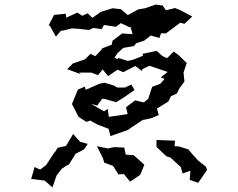

<svg xmlns="http://www.w3.org/2000/svg" viewBox="-20 -772 1040 838"><path d="M781 -455 795 -497 759 -532 738 -547 709 -518 688 -528 664 -550 602 -537 605 -529 563 -512 538 -506 497 -519 492 -514 480 -521 494 -541 518 -563 565 -571 574 -583 610 -595 638 -617 676 -606 683 -627 704 -626 767 -673 785 -668 819 -700 764 -729 744 -737 704 -727 690 -748 659 -752 613 -736 583 -731 538 -706 511 -729 507 -732 471 -736 420 -720 383 -694 363 -714 339 -703 318 -717 269 -695 267 -712 216 -707 191 -659 196 -662 224 -612 246 -638 257 -639 294 -648 326 -646 369 -641 387 -650 424 -645 434 -663 486 -655 507 -671 544 -654 555 -651 551 -649 559 -623 513 -626 471 -594 468 -577 426 -561 420 -552 396 -527 375 -537 351 -513 298 -495 273 -470 279 -468 333 -448 325 -455H379L408 -444L428 -469L452 -440L493 -468L518 -457L570 -484L600 -462L601 -470L632 -485L712 -458L682 -435L698 -427L679 -406L644 -393L627 -341L608 -325L570 -334L530 -304L537 -274L455 -262L450 -297L434 -286L377 -319L404 -311L426 -341L437 -340L487 -326L521 -347L567 -379L553 -403L526 -390H492L476 -399L436 -411L413 -406L354 -380L350 -394L320 -381L294 -318L323 -262L357 -240L378 -247L375 -245L406 -228L454 -210L462 -178L539 -205L554 -216L604 -249H607L640 -256L673 -270L665 -298L715 -329L726 -352L752 -364L764 -388L785 -416ZM116 9 175 16 209 46 227 -6 249 -35 267 -47 281 -54 310 -101 347 -120 363 -144 330 -153 299 -187 268 -135 231 -127 224 -114 213 -100 181 -51 155 -32 131 -43ZM403 -134 429 -82 435 -62 473 -48 497 -11 521 -12 548 21 592 -9 610 -53 563 -95 529 -97 522 -128 479 -130 450 -124ZM663 -131 706 -90 723 -85 769 -43 777 -15 811 -27 808 13 845 26 884 -31 878 -45 845 -71 812 -108 802 -120 760 -133 742 -134 744 -158 663 -161Z"/></svg>

Font: チョークS
Style: Regular
Weight: 400
Designer: [Stick] Fontworks Inc.
Foundry: [Stick] Fontworks Inc.
Version: Version 1.200;FEAKit 1.0